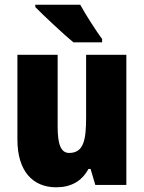

<svg xmlns="http://www.w3.org/2000/svg" viewBox="-20 -786 611 816"><path d="M321 -766H130V-756C163 -722 254 -637 292 -606H414V-620C391 -651 343 -725 321 -766ZM517 -553H346V-289C346 -194 337 -136 274 -136C238 -136 225 -174 225 -248V-553H54V-193C54 -60 118 10 219 10C281 10 327 -15 356 -68H365L385 0H517Z"/></svg>

Font: Noto Sans Devanagari Condensed Black
Style: Regular
Weight: 900
Width: 3
Designer: Jelle Bosma - Monotype Design Team
Foundry: Monotype Imaging Inc.
Version: Version 2.004